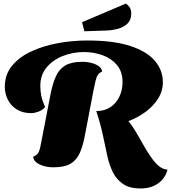

<svg xmlns="http://www.w3.org/2000/svg" viewBox="-20 -918 963 1081"><path d="M772 143Q708 143 671.5 117Q635 91 615 51Q595 9 584 -41Q573 -91 560 -153.5Q547 -216 522 -293Q567 -292 600.5 -314Q634 -336 652 -373.5Q670 -411 670 -455Q670 -515 638 -552.5Q606 -590 556.5 -607.5Q507 -625 453 -625Q391 -625 334.5 -603Q278 -581 242.5 -538.5Q207 -496 207 -435Q207 -405 212.5 -378Q218 -351 234 -315Q218 -297 195.5 -289Q173 -281 156 -281Q107 -281 73.5 -302.5Q40 -324 23.5 -358Q7 -392 7 -429Q7 -498 47.5 -547.5Q88 -597 156 -628.5Q224 -660 306 -675Q388 -690 471 -690Q620 -690 714 -659Q808 -628 852.5 -575Q897 -522 897 -455Q897 -405 869.5 -362Q842 -319 798 -287Q754 -255 703 -236Q725 -210 745.5 -175Q766 -140 786.5 -103.5Q807 -67 829 -35Q851 -3 874 16.5Q897 36 923 37Q911 85 871 114Q831 143 772 143ZM280 24Q237 24 203 8Q169 -8 167 -36Q185 -43 193 -53.5Q201 -64 206 -86Q211 -108 218 -147L265 -390Q277 -450 295.5 -490Q314 -530 348.5 -550Q383 -570 444 -570Q485 -570 518.5 -555.5Q552 -541 555 -515Q540 -509 531.5 -497Q523 -485 518 -463Q513 -441 505 -402L459 -161Q448 -100 430 -58.5Q412 -17 377.5 3.5Q343 24 280 24ZM455 -742 442 -793 689 -898Q703 -888 711 -875Q719 -862 719 -842Q719 -807 699 -786.5Q679 -766 646 -756.5Q613 -747 575 -746Z"/></svg>

Font: Sansita Swashed Black
Style: Regular
Weight: 900
Designer: Pablo Cosgaya
Foundry: Omnibus-Type
Version: Version 1.003; ttfautohint (v1.8.3)